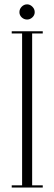

<svg xmlns="http://www.w3.org/2000/svg" viewBox="-20 -840 244 860"><path d="M32.5 0V-10H79V-690H32.5V-700H171.5V-690H124V-10H171.5V0ZM101.5 -752.5Q87.5 -752.5 77.2 -762.2Q67 -772 67 -785.5Q67 -799.5 77.2 -810Q87.5 -820.5 101.5 -820.5Q114.5 -820.5 125 -810Q135.5 -799.5 135.5 -785.5Q135.5 -772 125 -762.2Q114.5 -752.5 101.5 -752.5Z"/></svg>

Font: Imbue 100pt ExtraLight
Style: Regular
Weight: 200
Designer: Tyler Finck
Foundry: Etcetera Type Company
Version: Version 1.102; ttfautohint (v1.8.3)